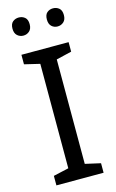

<svg xmlns="http://www.w3.org/2000/svg" viewBox="-136 -961 611 1014"><g transform="rotate(-15 169.5 -454.0)"><path d="M298 0H40V-52L124 -71V-642L40 -662V-714H298V-662L214 -642V-71L298 -52ZM30 -859Q30 -885 44 -896.5Q58 -908 77 -908Q96 -908 110 -896.5Q124 -885 124 -859Q124 -834 110 -821.5Q96 -809 77 -809Q58 -809 44 -821.5Q30 -834 30 -859ZM218 -859Q218 -885 231.5 -896.5Q245 -908 264 -908Q283 -908 297 -896.5Q311 -885 311 -859Q311 -834 297 -821.5Q283 -809 264 -809Q245 -809 231.5 -821.5Q218 -834 218 -859Z"/></g></svg>

Font: Noto Sans PhagsPa
Style: Regular
Weight: 400
Designer: Monotype Design Team
Foundry: Monotype Imaging Inc.
Version: Version 2.004; ttfautohint (v1.8.4.7-5d5b)